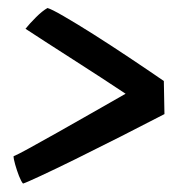

<svg xmlns="http://www.w3.org/2000/svg" viewBox="-20 -570 435 467"><path d="M42 -500Q52 -512.5 67.5 -528Q83 -543.5 95.5 -550.5Q105 -548 135.2 -530.5Q165.5 -513 207 -486.8Q248.5 -460.5 293.5 -430.5Q338.5 -400.5 378.5 -373L380 -292.5Q329 -266 272.2 -237.2Q215.5 -208.5 164.2 -183.2Q113 -158 78 -141.8Q43 -125.5 36 -123.5Q31.5 -128.5 26.2 -142Q21 -155.5 17 -169.5Q13 -183.5 13 -190Q22 -193.5 50.2 -209Q78.5 -224.5 118.5 -247Q158.5 -269.5 202.2 -294.5Q246 -319.5 285.5 -342Q259.5 -359.5 225.5 -381.5Q191.5 -403.5 156.5 -426Q121.5 -448.5 91.2 -468Q61 -487.5 42 -500Z"/></svg>

Font: Grandstander
Style: Regular
Weight: 400
Designer: Tyler Finck
Foundry: Etcetera Type Co
Version: Version 1.200; ttfautohint (v1.8.3)